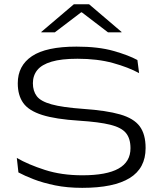

<svg xmlns="http://www.w3.org/2000/svg" viewBox="-20 -870 768 902"><path d="M366.5 12.5Q296 12.5 238.8 0.8Q181.5 -11 138.2 -27.8Q95 -44.5 66.5 -60L59 -128Q112.5 -97 190.8 -71.8Q269 -46.5 367 -46.5Q480.5 -46.5 536.8 -78Q593 -109.5 593 -173.5V-174Q593 -219 571.8 -245Q550.5 -271 498 -284Q445.5 -297 352 -303Q241 -310 178 -330Q115 -350 89.2 -386.2Q63.5 -422.5 63.5 -478V-479Q63.5 -561.5 130.2 -606.2Q197 -651 339.5 -651Q442 -651 513.2 -630.8Q584.5 -610.5 625.5 -588L633.5 -526.5Q583 -554 510.5 -574Q438 -594 344 -594Q268 -594 222 -580.2Q176 -566.5 155.2 -540.8Q134.5 -515 134.5 -479Q134.5 -442.5 152.8 -418.2Q171 -394 222 -379.8Q273 -365.5 371 -358.5Q480 -351 544.2 -332.5Q608.5 -314 636.2 -276.8Q664 -239.5 664 -175.5V-174Q664 -79.5 589.2 -33.5Q514.5 12.5 366.5 12.5ZM327 -850H398.5L551 -720V-718H487.5L364.5 -812H361L237.5 -718H174V-720Z"/></svg>

Font: Anek Latin Expanded Light
Style: Regular
Weight: 300
Width: 7
Designer: Yesha Goshar
Foundry: Ek Type
Version: Version 1.003